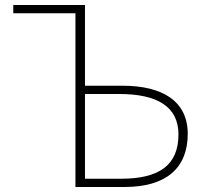

<svg xmlns="http://www.w3.org/2000/svg" viewBox="-20 -746 824 766"><path d="M281 0H477C640 0 729 -73 729 -212C729 -344 626 -404 469 -404H319V-726H33V-693H281ZM319 -33V-371H456C608 -371 692 -320 692 -210C692 -87 615 -33 464 -33Z"/></svg>

Font: Source Han Sans CN ExtraLight
Style: Regular
Weight: 250
Designer: Ryoko NISHIZUKA (kana & ideographs); Paul D. Hunt (Latin, Greek & Cyrillic); Wenlong ZHANG (bopomofo); Sandoll Communica
Foundry: Adobe Systems Incorporated
Version: Version 1.004;PS 1.004;hotconv 16.6.51;makeotf.lib2.5.65220